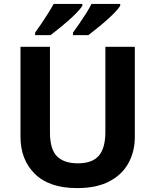

<svg xmlns="http://www.w3.org/2000/svg" viewBox="-20 -954 796 984"><path d="M671 -252Q671 -178 638.5 -118.5Q606 -59 540.5 -24.5Q475 10 375 10Q233 10 159 -62.5Q85 -135 85 -254V-714H236V-277Q236 -189 272 -153Q308 -117 379 -117Q453 -117 486.5 -156Q520 -195 520 -278V-714H671ZM596 -924Q588 -911 569 -891Q550 -871 525 -849Q500 -827 475.5 -807.5Q451 -788 433 -774H354V-787Q368 -806 386 -832Q404 -858 421 -885Q438 -912 449 -934H596ZM402 -924Q394 -911 375 -891Q356 -871 331 -849Q306 -827 281.5 -807.5Q257 -788 239 -774H160V-787Q174 -806 191.5 -832Q209 -858 226 -885Q243 -912 255 -934H402Z"/></svg>

Font: Noto Sans Sundanese
Style: Regular
Weight: 400
Designer: Monotype Design Team (Regular), Sérgio L. Martins (other weights)
Foundry: Monotype Imaging Inc.
Version: Version 2.003